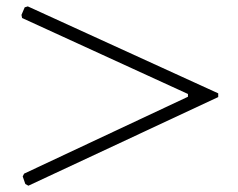

<svg xmlns="http://www.w3.org/2000/svg" viewBox="-20 -551 751 607"><path d="M49.8 -494.1 47.9 -503.9 58.1 -527.8 67.9 -530.8 669.9 -255.9V-244.1L69.8 36.1L60.1 30.8L51.8 6.8L56.2 -2L574.2 -245.1V-253.9Z"/></svg>

Font: Aref Ruqaa
Style: Regular
Weight: 400
Designer: Abdullah Aref
Version: Version 1.002